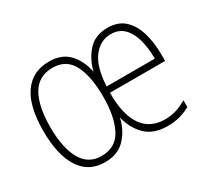

<svg xmlns="http://www.w3.org/2000/svg" viewBox="-113 -722 994 914"><g transform="rotate(-30 384.0 -264.5)"><path d="M558 -539Q617 -539 652 -506Q687 -473 702.5 -418.5Q718 -364 718 -300V-265H415Q414 -146 456 -85Q498 -24 579 -24Q611 -24 639 -32Q667 -40 700 -59V-22Q673 -7 642.5 1.5Q612 10 575 10Q500 10 457 -30.5Q414 -71 397 -139Q382 -74 341 -32Q300 10 231 10Q141 10 95 -62.5Q49 -135 49 -265Q49 -401 97.5 -470Q146 -539 237 -539Q306 -539 345 -498Q384 -457 397 -391Q413 -454 452 -496.5Q491 -539 558 -539ZM557 -505Q500 -505 461 -455.5Q422 -406 416 -299H681Q681 -357 668.5 -403.5Q656 -450 628.5 -477.5Q601 -505 557 -505ZM237 -505Q160 -505 123.5 -442.5Q87 -380 87 -265Q87 -152 122.5 -88Q158 -24 231 -24Q309 -24 343.5 -89.5Q378 -155 378 -265Q378 -377 345 -441Q312 -505 237 -505Z"/></g></svg>

Font: Noto Sans Khmer UI Condensed ExtraLight
Style: Regular
Weight: 200
Width: 3
Designer: Danh Hong and the Monotype Design Team
Foundry: Monotype Imaging Inc.
Version: Version 2.002; ttfautohint (v1.8.4.7-5d5b)